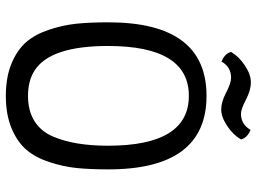

<svg xmlns="http://www.w3.org/2000/svg" viewBox="-128 -714 858 641"><g transform="rotate(90 300.5 -394.0)"><path d="M55 -327Q55 -655 300.5 -655Q546 -655 546 -327Q546 -267 541.5 -222Q537 -177 521.5 -130Q506 -83 480 -53Q454 -23 408.5 -4Q363 15 300.5 15Q238 15 192.5 -4Q147 -23 121 -53Q95 -83 79.5 -130Q64 -177 59.5 -222Q55 -267 55 -327ZM216 -81Q250 -59 300.5 -59Q351 -59 385.5 -81Q420 -103 437 -144Q467 -215 467 -326Q467 -596 300.5 -596Q134 -596 134 -326Q134 -133 216 -81ZM240 -737Q204 -737 186 -705Q159 -716 154 -737Q169 -763 199 -783Q229 -803 255.5 -803Q282 -803 313.5 -786.5Q345 -770 360 -770Q396 -770 414 -802Q441 -791 446 -770Q431 -744 401 -724Q371 -704 346 -704Q321 -704 289.5 -720.5Q258 -737 240 -737Z"/></g></svg>

Font: Port Lligat Slab
Style: Regular
Weight: 400
Designer: Dario Muhafara, Eduardo Rodriguez Tunni
Foundry: Tipo
Version: Version 1.002